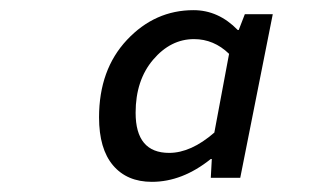

<svg xmlns="http://www.w3.org/2000/svg" viewBox="-20 -740 640 378"><path d="M279 -382Q230 -382 202.5 -414.5Q175 -447 175 -509Q175 -603 230 -661.5Q285 -720 361 -720Q410 -720 448 -681H450L462 -712H517L453 -390H395L397 -427H395Q339 -382 279 -382ZM313 -439Q356 -439 402 -479L431 -634Q401 -663 362 -663Q316 -663 281.5 -622.5Q247 -582 247 -518Q247 -439 313 -439Z"/></svg>

Font: TypoPRO Source Code Pro
Style: Italic
Weight: 500
Italic angle: -11°
Monospace: yes
Designer: Paul D. Hunt, Teo Tuominen
Foundry: Adobe Systems Incorporated
Version: Version 1.030;PS 1.0;hotconv 1.0.84;makeotf.lib2.5.63406